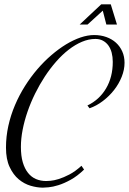

<svg xmlns="http://www.w3.org/2000/svg" viewBox="-20 -863 599 892"><path d="M386.2 -373Q441.4 -399.4 472.7 -452.1Q503.9 -504.9 503.9 -575.7Q503.9 -598.6 498.8 -618.2Q493.7 -637.7 483.4 -651.9Q473.1 -666 458 -674.1Q442.9 -682.1 423.3 -682.1Q392.1 -682.1 360.8 -668.9Q329.6 -655.8 299.3 -632.3Q269 -608.9 241 -576.9Q212.9 -544.9 188.2 -507.3Q163.6 -469.7 143.1 -428.2Q122.6 -386.7 107.9 -344.2Q93.3 -301.8 85.2 -260.3Q77.1 -218.8 77.1 -180.7Q77.1 -138.7 85.9 -108.9Q94.7 -79.1 110.4 -59.6Q126 -40 147.5 -31Q168.9 -22 194.8 -22Q199.7 -22 215.1 -23.2Q230.5 -24.4 252.7 -31.2Q274.9 -38.1 302.2 -52.2Q329.6 -66.4 358.4 -92.8L370.6 -75.2Q339.4 -44.9 308.3 -27.8Q277.3 -10.7 251.2 -2.7Q225.1 5.4 205.8 7.1Q186.5 8.8 179.2 8.8Q152.3 8.8 122.3 0Q92.3 -8.8 66.9 -30Q41.5 -51.3 24.7 -87.2Q7.8 -123 7.8 -177.2Q7.8 -228.5 18.8 -278.3Q29.8 -328.1 49.6 -374.5Q69.3 -420.9 95.9 -463.1Q122.6 -505.4 153.6 -541.5Q184.6 -577.6 218.8 -606.9Q252.9 -636.2 287.1 -657Q321.3 -677.7 354.5 -689Q387.7 -700.2 417 -700.2Q448.2 -700.2 474.1 -690.9Q500 -681.6 518.8 -664.6Q537.6 -647.5 548.1 -623.8Q558.6 -600.1 558.6 -571.3Q558.6 -539.1 545.4 -506.1Q532.2 -473.1 509.8 -444.6Q487.3 -416 457.8 -393.6Q428.2 -371.1 396 -359.9ZM474.1 -749 457.5 -813.5 386.7 -749H350.1L450.2 -842.8H494.6L523.4 -749Z"/></svg>

Font: Dynalight
Style: Regular
Weight: 400
Version: Version 1.000